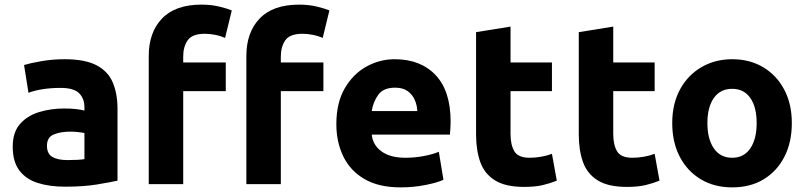

<svg xmlns="http://www.w3.org/2000/svg" viewBox="-20 -796 3488 830"><path d="M261 11Q193 11 142 -5.5Q91 -22 63 -60Q35 -98 35 -162Q35 -224 66.5 -260Q98 -296 149 -311.5Q200 -327 257 -327Q286 -327 308.5 -324.5Q331 -322 345 -318V-332Q345 -370 322 -393Q299 -416 242 -416Q161 -416 103 -395L84 -515Q110 -523 158.5 -531.5Q207 -540 259 -540Q347 -540 397 -514Q447 -488 467.5 -439.5Q488 -391 488 -325V-15Q456 -8 399 1.5Q342 11 261 11ZM271 -104Q293 -104 313 -105Q333 -106 345 -108V-221Q336 -223 318 -225Q300 -227 285 -227Q243 -227 213 -215Q183 -203 183 -166Q183 -131 206.5 -117.5Q230 -104 271 -104Z M623 0V-554Q623 -656 680.5 -716Q738 -776 851 -776Q893 -776 928 -767.5Q963 -759 982 -751L953 -632Q933 -641 909.5 -645.5Q886 -650 866 -650Q811 -650 791.5 -622Q772 -594 772 -552V-526H956V-402H772V0ZM1045 0V-554Q1045 -656 1102.5 -716Q1160 -776 1273 -776Q1315 -776 1350 -767.5Q1385 -759 1404 -751L1375 -632Q1355 -641 1331.5 -645.5Q1308 -650 1288 -650Q1233 -650 1213.5 -622Q1194 -594 1194 -552V-526H1378V-402H1194V0Z M1712 14Q1617 14 1555.5 -22Q1494 -58 1464 -120Q1434 -182 1434 -259Q1434 -352 1470.5 -414.5Q1507 -477 1564.5 -508.5Q1622 -540 1686 -540Q1798 -540 1863 -471.5Q1928 -403 1928 -270Q1928 -257 1927 -241.5Q1926 -226 1925 -214H1587Q1592 -168 1630 -141Q1668 -114 1732 -114Q1773 -114 1812.5 -121.5Q1852 -129 1877 -140L1897 -19Q1873 -7 1820.5 3.5Q1768 14 1712 14ZM1587 -316H1784Q1783 -341 1773 -364Q1763 -387 1742.5 -402Q1722 -417 1688 -417Q1637 -417 1615 -386Q1593 -355 1587 -316Z M2246 12Q2165 12 2119.5 -16.5Q2074 -45 2056 -96Q2038 -147 2038 -215V-657L2187 -681V-526H2366V-402H2187V-217Q2187 -170 2203.5 -142Q2220 -114 2270 -114Q2294 -114 2319.5 -118.5Q2345 -123 2366 -131L2387 -15Q2360 -4 2327 4Q2294 12 2246 12Z M2690 12Q2609 12 2563.5 -16.5Q2518 -45 2500 -96Q2482 -147 2482 -215V-657L2631 -681V-526H2810V-402H2631V-217Q2631 -170 2647.5 -142Q2664 -114 2714 -114Q2738 -114 2763.5 -118.5Q2789 -123 2810 -131L2831 -15Q2804 -4 2771 4Q2738 12 2690 12Z M3145 14Q3068 14 3009.5 -21Q2951 -56 2918.5 -118.5Q2886 -181 2886 -264Q2886 -347 2919.5 -409Q2953 -471 3012 -505.5Q3071 -540 3145 -540Q3221 -540 3279 -505.5Q3337 -471 3370 -409Q3403 -347 3403 -264Q3403 -181 3371 -118.5Q3339 -56 3281.5 -21Q3224 14 3145 14ZM3145 -114Q3196 -114 3223.5 -154.5Q3251 -195 3251 -264Q3251 -333 3223.5 -372.5Q3196 -412 3145 -412Q3094 -412 3066 -372.5Q3038 -333 3038 -264Q3038 -195 3066 -154.5Q3094 -114 3145 -114Z"/></svg>

Font: Ubuntu Sans ExtraBold
Style: Regular
Weight: 800
Designer: Dalton Maag Ltd
Foundry: Dalton Maag Ltd
Version: Version 1.006; ttfautohint (v1.8.4.7-5d5b)